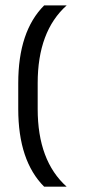

<svg xmlns="http://www.w3.org/2000/svg" viewBox="-20 -704 321 724"><path d="M48.8 -390.6Q48.8 -585.9 146.5 -683.6Q174.8 -683.6 231.4 -683.6Q122.1 -585.9 122.1 -390.6Q122.1 -358.4 122.1 -293Q122.1 -97.7 231.4 0Q203.1 0 146.5 0Q48.8 -97.7 48.8 -293Q48.8 -300.8 48.8 -317.4Q48.8 -335.9 48.8 -390.6Z"/></svg>

Font: ZAANS 2018
Style: Regular
Weight: 400
Designer: Counter Creatives
Version: Version 1.0 - 24-01-18